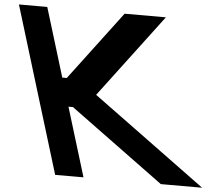

<svg xmlns="http://www.w3.org/2000/svg" viewBox="-241 -833 1088 945"><g transform="rotate(5 303.5 -360.0)"><path d="M123.5 -290H101.3L183.9 -20L205.3 50H65.3L43.9 -20L-38.7 -290L-81.5 -430L-164 -700L-185.4 -770H-45.4L-24 -700L58.5 -430H80.7L322.4 -751L336.6 -770H540.6L449.6 -649L231.9 -360L626.3 -71L791.3 50H587.3L561.5 31Z"/></g></svg>

Font: Nordica Plus
Style: NordicaClassicRgOpObl
Weight: 500
Version: Version 1.01